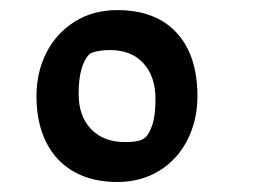

<svg xmlns="http://www.w3.org/2000/svg" viewBox="-20 -455 498 378"><path d="M51.8 -265.6Q51.8 -313 71.5 -351.6Q91.3 -390.1 127.4 -412.6Q163.6 -435.1 210.9 -435.1Q286.6 -435.1 327.6 -390.6Q368.7 -346.2 368.7 -265.6Q368.7 -218.3 349.1 -179.7Q329.6 -141.1 293.7 -118.9Q257.8 -96.7 210.9 -96.7Q161.6 -96.7 126 -116.7Q90.3 -136.7 71 -174.8Q51.8 -212.9 51.8 -265.6ZM265.6 -184.1Q272.9 -189.5 279.5 -208Q286.1 -226.6 286.1 -260.3Q286.1 -304.2 262.5 -330.3Q238.8 -356.4 196.8 -356.4Q183.1 -356.4 171.1 -354Q159.2 -351.6 155.3 -347.7Q134.8 -325.7 134.8 -270Q134.8 -226.6 159.2 -200.9Q183.6 -175.3 226.6 -175.3Q256.3 -175.3 265.6 -184.1Z"/></svg>

Font: Vesper Libre Medium
Style: Regular
Weight: 500
Designer: Robert Keller & Kimya Gandhi
Foundry: Mota Italic
Version: Version 1.058